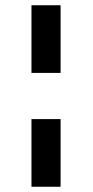

<svg xmlns="http://www.w3.org/2000/svg" viewBox="-20 -636 353 732"><path d="M100 -358V-616H211V-358ZM100 76V-182H211V76Z"/></svg>

Font: Eczar SemiBold
Style: Regular
Weight: 600
Designer: Vaibhav Singh
Foundry: Rosetta Type Foundry
Version: Version 2.000